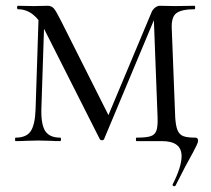

<svg xmlns="http://www.w3.org/2000/svg" viewBox="-20 -488 728 664"><path d="M583 156Q580 156 578 154Q576 152 577 150Q608 89 608 52Q608 0 540 0H452Q450 0 450 -6Q450 -12 452 -12Q486 -12 501 -17Q516 -22 521 -36.5Q526 -51 525 -81L511 -448L528 -456L340 -7Q338 -3 333 -3Q327 -3 325 -7L134 -385Q99 -456 42 -456Q39 -456 39 -462Q39 -468 42 -468L97 -467L145 -468Q158 -468 166 -459Q174 -450 191 -416L360 -80L332 -35L503 -443Q507 -454 515.5 -461Q524 -468 533 -468L586 -467L653 -468Q655 -468 655 -462Q655 -456 653 -456Q608 -456 590 -442.5Q572 -429 574 -389L586 -81Q588 -51 594.5 -36.5Q601 -22 614.5 -17Q628 -12 655 -12Q665 -12 665 -2Q665 4 660.5 13.5Q656 23 647 40Q623 82 587 154Q585 156 583 156ZM34 -12Q71 -12 86 -34Q101 -56 103 -109L114 -446L134 -443L123 -109Q122 -56 137 -34Q152 -12 188 -12Q191 -12 191 -6Q191 0 188 0Q167 0 156 -1L112 -2L70 -1Q57 0 34 0Q32 0 32 -6Q32 -12 34 -12Z"/></svg>

Font: Cormorant Unicase
Style: Regular
Weight: 400
Designer: Christian Thalmann (Catharsis Fonts)
Foundry: Catharsis Fonts
Version: Version 4.000